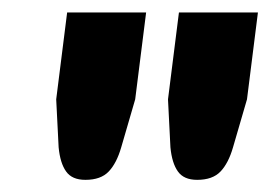

<svg xmlns="http://www.w3.org/2000/svg" viewBox="-20 -748 444 316"><path d="M220.5 -727.5 202.5 -584.5 179.5 -505.5Q172 -479.5 159 -465.8Q146 -452 120.5 -452Q98.5 -452 88.8 -465.8Q79 -479.5 76.5 -505.5L72.5 -584.5L90.5 -727.5ZM404.5 -727.5 386.5 -584.5 363.5 -505.5Q356 -479.5 343 -465.8Q330 -452 304.5 -452Q282.5 -452 272.8 -465.8Q263 -479.5 260.5 -505.5L256.5 -584.5L274.5 -727.5Z"/></svg>

Font: Lato ExtraBold
Style: Italic
Weight: 800
Italic angle: -7°
Designer: Lukasz Dziedzic with Adam Twardoch and Botio Nikoltchev
Foundry: tyPoland Lukasz Dziedzic
Version: Version 2.015; 2015-08-06; http://www.latofonts.com/